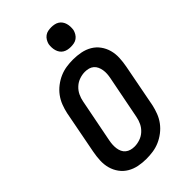

<svg xmlns="http://www.w3.org/2000/svg" viewBox="-270 -988 1090 1090"><g transform="rotate(-45 275.0 -443.5)"><path d="M225 12Q193 12 163 6Q133 0 107.5 -15Q82 -30 64.5 -54Q47 -78 39 -107Q31 -136 32.5 -168Q34 -200 40 -231L90 -491Q96 -518 106 -544Q116 -570 133 -593Q150 -616 173.5 -634Q197 -652 222.5 -663Q248 -674 274.5 -678Q301 -682 328 -682Q360 -682 390.5 -676Q421 -670 446.5 -655Q472 -640 489.5 -616Q507 -592 515 -563Q523 -534 521.5 -502Q520 -470 514 -439L464 -179Q458 -152 448 -126Q438 -100 421 -77Q404 -54 380.5 -36Q357 -18 331.5 -7Q306 4 279 8Q252 12 225 12ZM227 -85Q248 -85 270.5 -92.5Q293 -100 311 -116.5Q329 -133 339 -154Q349 -175 353 -197L404 -457Q407 -472 408 -487.5Q409 -503 406.5 -518Q404 -533 398 -546Q392 -559 381.5 -568Q371 -577 357 -581Q343 -585 327 -585Q306 -585 283.5 -577.5Q261 -570 243 -553.5Q225 -537 215 -516Q205 -495 201 -473L150 -213Q147 -198 146 -182.5Q145 -167 147 -152Q149 -137 155 -124Q161 -111 172 -102Q183 -93 197 -89Q211 -85 227 -85ZM371 -741Q359 -741 346.5 -743.5Q334 -746 323.5 -752.5Q313 -759 306 -769Q299 -779 295.5 -791Q292 -803 291.5 -816Q291 -829 293 -842Q296 -854 303 -866Q310 -878 321 -886Q332 -894 345 -896.5Q358 -899 371 -899Q383 -899 395.5 -896.5Q408 -894 418.5 -887.5Q429 -881 436 -871Q443 -861 446.5 -849Q450 -837 450.5 -824Q451 -811 449 -798Q446 -786 439 -774Q432 -762 421 -754Q410 -746 397 -743.5Q384 -741 371 -741Z"/></g></svg>

Font: Lode Term
Style: Bold Italic
Weight: 700
Italic angle: -11°
Monospace: yes
Designer: Belleve Invis
Foundry: Belleve Invis
Version: Version 29.2.0